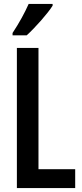

<svg xmlns="http://www.w3.org/2000/svg" viewBox="-20 -958 418 978"><path d="M248 -938H126C106 -893 79 -843 44 -790V-778H116C159 -817 223 -889 248 -929ZM66 0H363V-96H176V-714H66Z"/></svg>

Font: Noto Sans Display Condensed Medium
Style: Regular
Weight: 500
Width: 3
Designer: Monotype Design Team
Foundry: Monotype Imaging Inc.
Version: Version 1.900